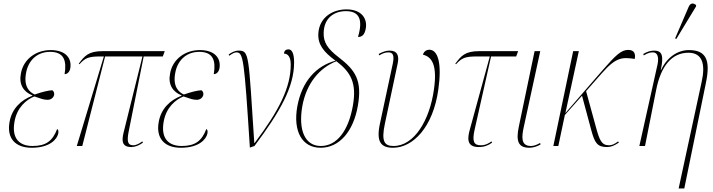

<svg xmlns="http://www.w3.org/2000/svg" viewBox="-20 -825 4027 1085"><path d="M159 10C265 10 303 -41 309 -70C312 -85 309 -92 303 -96C277 -27 238 0 164 0C94 0 44 -38 62 -138C76 -218 129 -262 174 -280C212 -267 227 -261 249 -261C269 -261 283 -274 286 -289C288 -303 282 -309 276 -315C252 -314 220 -306 176 -291C147 -304 113 -335 127 -411C138 -479 186 -532 263 -532C341 -532 358 -483 345 -406C360 -406 373 -418 377 -438C387 -493 354 -542 266 -542C184 -542 112 -491 98 -409C86 -347 113 -306 163 -286V-284C97 -259 47 -210 34 -136C17 -43 67 10 159 10Z M414 0H445L574 -506H785L683 -94C669 -42 660 6 722 6C743 6 766 -3 788 -19L784 -26C771 -16 751 -4 734 -4C705 -4 694 -19 708 -86L792 -506H900L911 -536H560C479 -536 457 -508 425 -465L429 -462C461 -497 479 -506 547 -506H567Z M1002 10C1108 10 1146 -41 1152 -70C1155 -85 1152 -92 1146 -96C1120 -27 1081 0 1007 0C937 0 887 -38 905 -138C919 -218 972 -262 1017 -280C1055 -267 1070 -261 1092 -261C1112 -261 1126 -274 1129 -289C1131 -303 1125 -309 1119 -315C1095 -314 1063 -306 1019 -291C990 -304 956 -335 970 -411C981 -479 1029 -532 1106 -532C1184 -532 1201 -483 1188 -406C1203 -406 1216 -418 1220 -438C1230 -493 1197 -542 1109 -542C1027 -542 955 -491 941 -409C929 -347 956 -306 1006 -286V-284C940 -259 890 -210 877 -136C860 -43 910 10 1002 10Z M1392 9 1418 0C1564 -195 1642 -334 1642 -472C1642 -522 1630 -546 1611 -546C1598 -546 1586 -541 1585 -522C1605 -522 1623 -506 1623 -460C1623 -330 1556 -199 1419 -17H1417C1384 -514 1390 -539 1329 -539C1305 -539 1288 -528 1272 -517L1276 -510C1290 -521 1305 -529 1316 -529C1355 -529 1360 -492 1392 9Z M1792 10C1898 10 1977 -83 2002 -226C2028 -371 1988 -429 1893 -502C1832 -549 1807 -585 1809 -641C1812 -726 1870 -762 1935 -762C2009 -762 2033 -716 2003 -616C2029 -616 2041 -632 2047 -664C2057 -719 2024 -772 1938 -772C1862 -772 1785 -729 1779 -637C1775 -574 1808 -532 1876 -482C1768 -453 1686 -367 1660 -223C1635 -83 1687 10 1792 10ZM1793 0C1704 0 1665 -88 1688 -223C1711 -354 1786 -442 1881 -479C1962 -417 1997 -357 1974 -227C1949 -86 1884 0 1793 0Z M2201 10C2313 10 2427 -105 2457 -319C2478 -467 2455 -544 2406 -544C2395 -544 2376 -538 2370 -516C2422 -504 2452 -455 2432 -318C2408 -146 2321 0 2204 0C2154 0 2133 -23 2155 -126L2227 -465C2237 -511 2225 -539 2182 -539C2161 -539 2142 -532 2120 -520L2123 -512C2143 -524 2158 -529 2175 -529C2200 -529 2209 -513 2200 -467L2127 -126C2105 -24 2132 10 2201 10Z M2685 6C2716 6 2739 -3 2761 -19L2757 -26C2744 -16 2724 -4 2697 -4C2658 -4 2647 -25 2662 -92L2755 -506H2897L2908 -536H2688C2607 -536 2585 -508 2553 -465L2557 -462C2589 -497 2607 -506 2675 -506H2748L2637 -100C2622 -48 2613 6 2685 6Z M2972 10C2992 10 3016 3 3035 -9L3032 -17C3011 -5 2995 0 2980 0C2922 0 2928 -53 2940 -108L3033 -536H3001L2912 -110C2894 -25 2910 10 2972 10Z M3107 0H3135L3172 -175L3269 -284L3322 -87C3341 -17 3356 6 3410 6C3432 6 3450 -1 3477 -19L3473 -26C3456 -13 3440 -4 3422 -4C3380 -4 3368 -31 3347 -109L3292 -310L3381 -411C3463 -504 3497 -502 3567 -492C3572 -519 3566 -543 3530 -543C3491 -543 3460 -514 3385 -428L3175 -186L3251 -536H3219Z M3802 -605 3913 -788 3914 -796C3900 -808 3883 -811 3872 -787L3795 -608ZM3815 240H3847L3970 -361C3995 -485 3971 -542 3873 -542C3811 -542 3750 -503 3716 -430H3714C3732 -511 3721 -539 3677 -539C3656 -539 3637 -533 3615 -520L3618 -512C3644 -528 3659 -529 3670 -529C3696 -529 3704 -501 3696 -462L3593 0H3625L3688 -317C3715 -454 3778 -527 3870 -527C3951 -527 3967 -460 3945 -362Z"/></svg>

Font: Noto Serif Display Condensed Thin
Style: Italic
Weight: 100
Width: 3
Italic angle: -12°
Designer: Monotype Design Team
Foundry: Monotype Imaging Inc.
Version: Version 2.009